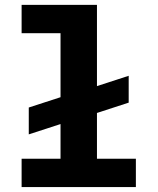

<svg xmlns="http://www.w3.org/2000/svg" viewBox="-20 -760 640 780"><path d="M67.8 0H532V-115.1H373.9V-301.1L502.8 -343V-452.1L373.9 -410.2V-740.1H67.8V-625H225.9V-365.1L96.9 -323.2V-214.1L225.9 -256V-115.1H67.8Z"/></svg>

Font: Margiela Mono Bold
Style: Regular
Weight: 700
Designer: Mike Abbink, Paul van der Laan, Pieter van Rosmalen
Foundry: Bold Monday
Version: Version 2.003 2021